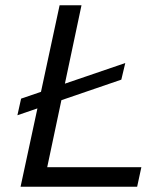

<svg xmlns="http://www.w3.org/2000/svg" viewBox="-20 -708 628 728"><path d="M46 -271 60 -334 455 -469 440 -406ZM58 0 206 -688H289L159 -74H516L500 0Z"/></svg>

Font: Saira SemiExpanded
Style: Italic
Weight: 400
Width: 6
Italic angle: -12°
Designer: Hector Gatti with collaboration of the Omnibus-Type team
Foundry: Omnibus-Type
Version: Version 1.101